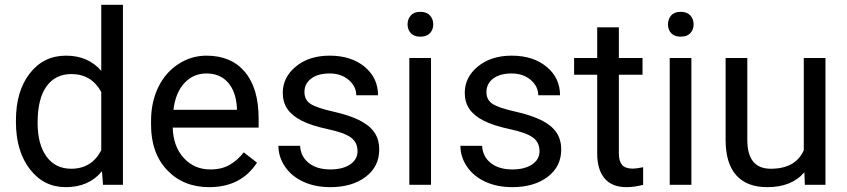

<svg xmlns="http://www.w3.org/2000/svg" viewBox="-20 -770 3528 800"><path d="M46.4 -268.6Q46.4 -390.1 104 -464.1Q161.6 -538.1 254.9 -538.1Q347.7 -538.1 401.9 -474.6V-750H492.2V0H409.2L404.8 -56.6Q350.6 9.8 253.9 9.8Q162.1 9.8 104.2 -65.4Q46.4 -140.6 46.4 -261.7ZM136.7 -258.3Q136.7 -168.5 173.8 -117.7Q210.9 -66.9 276.4 -66.9Q362.3 -66.9 401.9 -144V-386.7Q361.3 -461.4 277.3 -461.4Q210.9 -461.4 173.8 -410.2Q136.7 -358.9 136.7 -258.3Z M851.6 9.8Q744.1 9.8 676.8 -60.8Q609.4 -131.3 609.4 -249.5V-266.1Q609.4 -344.7 639.4 -406.5Q669.4 -468.3 723.4 -503.2Q777.3 -538.1 840.3 -538.1Q943.4 -538.1 1000.5 -470.2Q1057.6 -402.3 1057.6 -275.9V-238.3H699.7Q701.7 -160.2 745.4 -112.1Q789.1 -64 856.4 -64Q904.3 -64 937.5 -83.5Q970.7 -103 995.6 -135.3L1050.8 -92.3Q984.4 9.8 851.6 9.8ZM840.3 -463.9Q785.6 -463.9 748.5 -424.1Q711.4 -384.3 702.6 -312.5H967.3V-319.3Q963.4 -388.2 930.2 -426Q897 -463.9 840.3 -463.9Z M1469.7 -140.1Q1469.7 -176.8 1442.1 -197Q1414.6 -217.3 1345.9 -231.9Q1277.3 -246.6 1237.1 -267.1Q1196.8 -287.6 1177.5 -315.9Q1158.2 -344.2 1158.2 -383.3Q1158.2 -448.2 1213.1 -493.2Q1268.1 -538.1 1353.5 -538.1Q1443.4 -538.1 1499.3 -491.7Q1555.2 -445.3 1555.2 -373H1464.4Q1464.4 -410.2 1432.9 -437Q1401.4 -463.9 1353.5 -463.9Q1304.2 -463.9 1276.4 -442.4Q1248.5 -420.9 1248.5 -386.2Q1248.5 -353.5 1274.4 -336.9Q1300.3 -320.3 1367.9 -305.2Q1435.5 -290 1477.5 -269Q1519.5 -248 1539.8 -218.5Q1560.1 -189 1560.1 -146.5Q1560.1 -75.7 1503.4 -33Q1446.8 9.8 1356.4 9.8Q1293 9.8 1244.1 -12.7Q1195.3 -35.2 1167.7 -75.4Q1140.1 -115.7 1140.1 -162.6H1230.5Q1232.9 -117.2 1266.8 -90.6Q1300.8 -64 1356.4 -64Q1407.7 -64 1438.7 -84.7Q1469.7 -105.5 1469.7 -140.1Z M1775.9 0H1685.5V-528.3H1775.9ZM1678.2 -668.5Q1678.2 -690.4 1691.7 -705.6Q1705.1 -720.7 1731.4 -720.7Q1757.8 -720.7 1771.5 -705.6Q1785.2 -690.4 1785.2 -668.5Q1785.2 -646.5 1771.5 -631.8Q1757.8 -617.2 1731.4 -617.2Q1705.1 -617.2 1691.7 -631.8Q1678.2 -646.5 1678.2 -668.5Z M2228 -140.1Q2228 -176.8 2200.4 -197Q2172.9 -217.3 2104.2 -231.9Q2035.6 -246.6 1995.4 -267.1Q1955.1 -287.6 1935.8 -315.9Q1916.5 -344.2 1916.5 -383.3Q1916.5 -448.2 1971.4 -493.2Q2026.4 -538.1 2111.8 -538.1Q2201.7 -538.1 2257.6 -491.7Q2313.5 -445.3 2313.5 -373H2222.7Q2222.7 -410.2 2191.2 -437Q2159.7 -463.9 2111.8 -463.9Q2062.5 -463.9 2034.7 -442.4Q2006.8 -420.9 2006.8 -386.2Q2006.8 -353.5 2032.7 -336.9Q2058.6 -320.3 2126.2 -305.2Q2193.8 -290 2235.8 -269Q2277.8 -248 2298.1 -218.5Q2318.4 -189 2318.4 -146.5Q2318.4 -75.7 2261.7 -33Q2205.1 9.8 2114.7 9.8Q2051.3 9.8 2002.4 -12.7Q1953.6 -35.2 1926 -75.4Q1898.4 -115.7 1898.4 -162.6H1988.8Q1991.2 -117.2 2025.1 -90.6Q2059.1 -64 2114.7 -64Q2166 -64 2197 -84.7Q2228 -105.5 2228 -140.1Z M2558.6 -656.2V-528.3H2657.2V-458.5H2558.6V-130.9Q2558.6 -99.1 2571.8 -83.3Q2585 -67.4 2616.7 -67.4Q2632.3 -67.4 2659.7 -73.2V0Q2624 9.8 2590.3 9.8Q2529.8 9.8 2499 -26.9Q2468.3 -63.5 2468.3 -130.9V-458.5H2372.1V-528.3H2468.3V-656.2Z M2860.8 0H2770.5V-528.3H2860.8ZM2763.2 -668.5Q2763.2 -690.4 2776.6 -705.6Q2790 -720.7 2816.4 -720.7Q2842.8 -720.7 2856.4 -705.6Q2870.1 -690.4 2870.1 -668.5Q2870.1 -646.5 2856.4 -631.8Q2842.8 -617.2 2816.4 -617.2Q2790 -617.2 2776.6 -631.8Q2763.2 -646.5 2763.2 -668.5Z M3331.5 -52.2Q3278.8 9.8 3176.8 9.8Q3092.3 9.8 3048.1 -39.3Q3003.9 -88.4 3003.4 -184.6V-528.3H3093.8V-187Q3093.8 -66.9 3191.4 -66.9Q3294.9 -66.9 3329.1 -144V-528.3H3419.4V0H3333.5Z"/></svg>

Font: Noboto
Style: Regular
Weight: 400
Designer: Google
Version: Version 2.001101; 2014